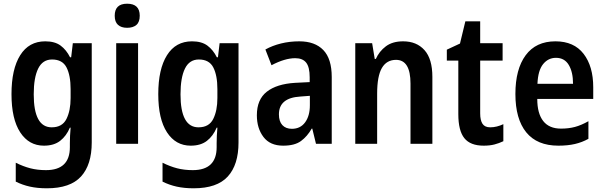

<svg xmlns="http://www.w3.org/2000/svg" viewBox="-20 -776 3261 1036"><path d="M224 -553Q276 -553 307 -530Q338 -507 358 -467H364L373 -543H475V-7Q475 113 417 176.5Q359 240 233 240Q182 240 141.5 231Q101 222 65 204V102Q105 122 143.5 132Q182 142 228 142Q357 142 357 18V-4Q357 -23 358 -44Q359 -65 361 -87H357Q338 -42 304.5 -16Q271 10 217 10Q136 10 89 -62Q42 -134 42 -268Q42 -403 89 -478Q136 -553 224 -553ZM261 -455Q210 -455 186 -406Q162 -357 162 -267Q162 -89 259 -89Q316 -89 338.5 -134Q361 -179 361 -247V-295Q361 -369 339 -412Q317 -455 261 -455Z M666 -756Q734 -756 734 -691Q734 -657 716 -641.5Q698 -626 666 -626Q634 -626 616.5 -642Q599 -658 599 -691Q599 -756 666 -756ZM725 -543V0H607V-543Z M1016 -553Q1068 -553 1099 -530Q1130 -507 1150 -467H1156L1165 -543H1267V-7Q1267 113 1209 176.5Q1151 240 1025 240Q974 240 933.5 231Q893 222 857 204V102Q897 122 935.5 132Q974 142 1020 142Q1149 142 1149 18V-4Q1149 -23 1150 -44Q1151 -65 1153 -87H1149Q1130 -42 1096.5 -16Q1063 10 1009 10Q928 10 881 -62Q834 -134 834 -268Q834 -403 881 -478Q928 -553 1016 -553ZM1053 -455Q1002 -455 978 -406Q954 -357 954 -267Q954 -89 1051 -89Q1108 -89 1130.5 -134Q1153 -179 1153 -247V-295Q1153 -369 1131 -412Q1109 -455 1053 -455Z M1595 -553Q1679 -553 1724.5 -506Q1770 -459 1770 -360V0H1685L1665 -82H1662Q1638 -40 1604 -15Q1570 10 1508 10Q1437 10 1401.5 -37Q1366 -84 1366 -154Q1366 -239 1419.5 -281Q1473 -323 1572 -329L1651 -333V-359Q1651 -414 1632 -438Q1613 -462 1573 -462Q1517 -462 1445 -424L1412 -509Q1450 -530 1496.5 -541.5Q1543 -553 1595 -553ZM1600 -255Q1485 -248 1485 -159Q1485 -121 1503.5 -101Q1522 -81 1555 -81Q1601 -81 1626.5 -116Q1652 -151 1652 -208V-259Z M2155 -553Q2228 -553 2270.5 -505.5Q2313 -458 2313 -361V0H2195V-325Q2195 -453 2117 -453Q2066 -453 2040.5 -409Q2015 -365 2015 -271V0H1897V-543H1988L2002 -458H2008Q2026 -499 2062 -526Q2098 -553 2155 -553Z M2625 -89Q2643 -89 2661 -93.5Q2679 -98 2696 -106V-14Q2673 -3 2648 3.5Q2623 10 2590 10Q2518 10 2485.5 -30.5Q2453 -71 2453 -160V-449H2391V-508L2462 -541L2491 -661H2571V-543H2692V-449H2571V-164Q2571 -127 2583.5 -108Q2596 -89 2625 -89Z M2977 -553Q3077 -553 3129 -485.5Q3181 -418 3181 -305V-242H2879Q2879 -164 2911 -123Q2943 -82 3007 -82Q3048 -82 3082 -91Q3116 -100 3155 -122V-27Q3121 -8 3082 1Q3043 10 2993 10Q2878 10 2819.5 -62Q2761 -134 2761 -269Q2761 -403 2816.5 -478Q2872 -553 2977 -553ZM2980 -464Q2938 -464 2910.5 -430Q2883 -396 2880 -324H3072Q3072 -387 3049 -425.5Q3026 -464 2980 -464Z"/></svg>

Font: Noto Sans Hebrew Condensed SemiBold
Style: Regular
Weight: 600
Width: 3
Designer: Ben Nathan
Foundry: Google LLC
Version: Version 3.001; ttfautohint (v1.8.4.7-5d5b)